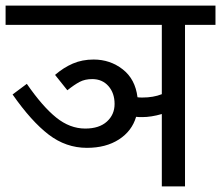

<svg xmlns="http://www.w3.org/2000/svg" viewBox="-40 -667 791 687"><path d="M731 -578H622V0H539V-259Q501 -248 469 -248Q454 -248 447 -249Q432 -198 385.5 -168Q339 -138 271 -138Q196 -138 134 -185.5Q72 -233 5 -329L56 -367Q112 -286 161 -246.5Q210 -207 265 -207Q315 -207 342.5 -232Q370 -257 370 -295Q370 -334 348 -359Q326 -384 290 -384Q264 -384 245 -374Q226 -364 201 -344L157 -399Q187 -425 220.5 -439.5Q254 -454 295 -454Q354 -454 399 -419Q444 -384 452 -319Q458 -318 469 -318Q509 -318 539 -330V-578H-20V-647H731Z"/></svg>

Font: Martel Sans
Style: Regular
Weight: 400
Designer: Dan Reynolds and Mathieu Réguer
Foundry: Dan Reynolds and Mathieu Réguer
Version: Version 1.002; ttfautohint (v1.1) -l 5 -r 5 -G 72 -x 0 -D la